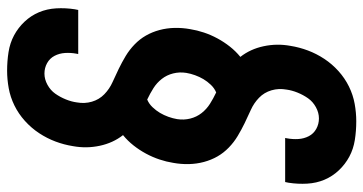

<svg xmlns="http://www.w3.org/2000/svg" viewBox="-261 -610 1022 540"><g transform="rotate(90 250.0 -340.0)"><path d="M179 151Q152 151 126.5 147Q101 143 79.5 131.5Q58 120 41 102Q24 84 14.5 61.5Q5 39 3.5 13Q2 -13 6 -39L8 -49H132L131 -44Q128 -28 129 -12Q130 4 137 17.5Q144 31 157.5 38.5Q171 46 187 46Q203 46 218.5 37.5Q234 29 243.5 15.5Q253 2 259.5 -14Q266 -30 268 -45Q272 -67 266 -87.5Q260 -108 245 -122.5Q230 -137 211 -145.5Q192 -154 173.5 -163Q155 -172 137.5 -182.5Q120 -193 105 -207.5Q90 -222 80 -239.5Q70 -257 64.5 -277.5Q59 -298 58.5 -320Q58 -342 62 -364Q65 -383 71.5 -402.5Q78 -422 88 -440.5Q98 -459 111 -475.5Q124 -492 140 -505Q118 -533 110 -570.5Q102 -608 109 -646Q113 -671 122 -695Q131 -719 145.5 -741Q160 -763 180 -781Q200 -799 223.5 -810.5Q247 -822 272 -826.5Q297 -831 321 -831Q348 -831 373.5 -827Q399 -823 420.5 -811.5Q442 -800 459 -782Q476 -764 485.5 -741.5Q495 -719 496.5 -693Q498 -667 494 -641L492 -631H368L369 -636Q372 -652 371 -668Q370 -684 363 -697.5Q356 -711 342.5 -718.5Q329 -726 313 -726Q297 -726 281.5 -717.5Q266 -709 256.5 -695.5Q247 -682 240.5 -666Q234 -650 232 -635Q228 -613 234 -592.5Q240 -572 255 -557.5Q270 -543 289 -534.5Q308 -526 326.5 -517Q345 -508 362.5 -497.5Q380 -487 395 -472.5Q410 -458 420 -440.5Q430 -423 435.5 -402.5Q441 -382 441.5 -360Q442 -338 438 -316Q435 -297 428.5 -277.5Q422 -258 412 -239.5Q402 -221 389 -204.5Q376 -188 360 -175Q382 -147 390 -109.5Q398 -72 391 -34Q387 -9 378 15Q369 39 354.5 61Q340 83 320 101Q300 119 276.5 130.5Q253 142 228 146.5Q203 151 179 151ZM260 -243Q272 -248 281.5 -258Q291 -268 297.5 -279Q304 -290 308.5 -302.5Q313 -315 315 -327Q318 -346 313.5 -364Q309 -382 298 -396Q287 -410 272 -419.5Q257 -429 240 -437Q228 -432 218.5 -422Q209 -412 202.5 -401Q196 -390 191.5 -377.5Q187 -365 185 -353Q182 -334 186.5 -316Q191 -298 202 -284Q213 -270 228 -260.5Q243 -251 260 -243Z"/></g></svg>

Font: Iosevka Extrabold Oblique
Style: Regular
Weight: 800
Italic angle: -9°
Monospace: yes
Designer: Belleve Invis
Foundry: Belleve Invis
Version: Version 32.5.0; ttfautohint (v1.8.4)